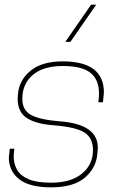

<svg xmlns="http://www.w3.org/2000/svg" viewBox="-20 -800 520 826"><path d="M200 6Q106 6 62 -29.5Q18 -65 18 -122L22 -160H42Q39 -142 39 -127Q39 -95 53.5 -69.5Q68 -44 103 -29Q138 -14 200 -14Q285 -14 332.5 -53Q380 -92 380 -154Q380 -206 344 -229.5Q308 -253 212 -261Q137 -266 96.5 -291.5Q56 -317 56 -375L57 -392Q61 -454 110.5 -495Q160 -536 250 -536Q427 -536 427 -402L423 -360H403Q406 -380 406 -398Q406 -456 370 -486Q334 -516 250 -516Q166 -516 121 -477.5Q76 -439 76 -375Q76 -326 113.5 -305.5Q151 -285 237 -278Q401 -266 401 -164L399 -141Q395 -79 346 -36.5Q297 6 200 6ZM283 -620H261L372 -780H394Z"/></svg>

Font: Tanohe Sans Thin
Style: Italic
Weight: 100
Designer: Village Type and Design LLC & Cristiano Sobral
Foundry: Cooper Hewitt Smithsonian Design Museum
Version: Version 1.00;September 29, 2021;FontCreator 13.0.0.2655 64-b